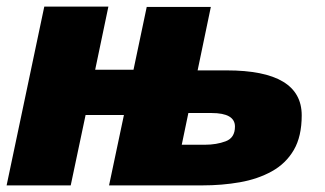

<svg xmlns="http://www.w3.org/2000/svg" viewBox="-20 -561 983 581"><path d="M0 0 114 -541H308L268 -350H384L424 -540H618L578 -348H666Q893 -348 893 -212Q893 -148 869 -107Q845 -66 802.5 -42.5Q760 -19 706 -9.5Q652 0 592 0H310L355 -213H239L194 0ZM530 -123H600Q635 -123 663 -133.5Q691 -144 691 -178Q691 -219 620 -219H550Z"/></svg>

Font: Geist Black
Style: Italic
Weight: 900
Italic angle: -12°
Designer: Basement.studio, Andrés Briganti, Mateo Zaragoza
Foundry: Basement.studio, Vercel, Andrés Briganti, Guido Ferreyra, Mateo Zaragoza
Version: Version 1.500; ttfautohint (v1.8.4.7-5d5b)